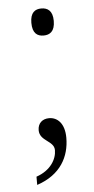

<svg xmlns="http://www.w3.org/2000/svg" viewBox="-51 -556 364 742"><g transform="rotate(-5 131.5 -185.0)"><path d="M138 -419C162 -419 182 -431 182 -472C182 -512 162 -524 138 -524C114 -524 95 -512 95 -472C95 -431 114 -419 138 -419ZM63 154C156 123 191 55 191 -18C191 -74 163 -99 131 -99C105 -99 87 -83 87 -56C87 -13 143 -11 143 26C143 61 119 103 63 122Z"/></g></svg>

Font: Noto Serif Bengali SemiCondensed Light
Style: Regular
Weight: 300
Width: 4
Designer: Juan Bruce, Universal Thirst, Indian Type Foundry and the Monotype Design Team.
Foundry: Monotype Imaging Inc.
Version: Version 2.003